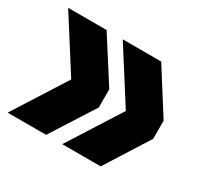

<svg xmlns="http://www.w3.org/2000/svg" viewBox="-100 -630 709 679"><g transform="rotate(30 254.0 -290.0)"><path d="M223 -76 359 -290 223 -504H380L492 -327V-253L380 -76ZM0 -76 136 -290 0 -504H157L270 -327V-253L157 -76Z"/></g></svg>

Font: Radio Canada Big
Style: Regular
Weight: 400
Designer: Étienne Aubert Bonn
Foundry: Coppers and Brasses
Version: Version 1.001